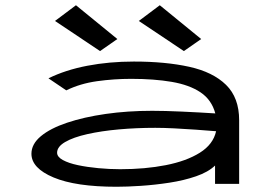

<svg xmlns="http://www.w3.org/2000/svg" viewBox="-20 -702 1040 733"><path d="M425 11Q269 11 184.5 -24.5Q100 -60 100 -115Q100 -152 136 -182Q172 -212 236 -233.5Q300 -255 383.5 -267Q467 -279 561 -279Q608 -279 674 -276Q740 -273 802 -269Q788 -321 745.5 -349.5Q703 -378 635.5 -389.5Q568 -401 481 -401Q415 -401 350.5 -392Q286 -383 233 -357L165 -403Q230 -435 313.5 -451Q397 -467 491 -467Q612 -467 702.5 -447Q793 -427 843 -378Q893 -329 893 -243V0H801V-70Q775 -45 728.5 -29Q682 -13 626.5 -4.5Q571 4 518 7.5Q465 11 425 11ZM198 -119Q198 -103 220 -91Q242 -79 277.5 -71.5Q313 -64 355.5 -60Q398 -56 439 -56Q534 -56 613 -71.5Q692 -87 743 -119Q794 -151 805 -201Q769 -204 727 -207Q685 -210 644.5 -212Q604 -214 573 -214Q501 -214 434 -208Q367 -202 313.5 -190Q260 -178 229 -160Q198 -142 198 -119ZM362 -507 190 -622 270 -682 428 -553ZM682 -507 510 -622 590 -682 748 -553Z"/></svg>

Font: Inconsolata UltraExpanded
Style: Regular
Weight: 400
Width: 9
Monospace: yes
Designer: Raph Levien, Cyreal, Brenton Simpson
Foundry: Raph Levien, Cyreal, Google
Version: Version 3.000; ttfautohint (v1.8.2.53-6de2)